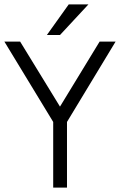

<svg xmlns="http://www.w3.org/2000/svg" viewBox="-20 -857 548 877"><path d="M254 -370 435 -667H508L286 -300V0H223V-300L0 -667H72ZM384 -837 254 -697H194L294 -837Z"/></svg>

Font: Epunda Sans Light
Style: Regular
Weight: 300
Designer: Simon Atzbach
Foundry: typofactur
Version: Version 2.204; ttfautohint (v1.8.4.7-5d5b)